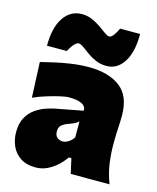

<svg xmlns="http://www.w3.org/2000/svg" viewBox="-130 -972 881 1077"><g transform="rotate(15 310.5 -433.0)"><path d="M180.2 16.1Q127 16.1 92.5 -6.6Q58.1 -29.3 41.3 -66.7Q24.4 -104 24.4 -147.5Q24.4 -198.7 43.2 -232.4Q62 -266.1 90.6 -286.1Q119.1 -306.2 149.9 -316.7Q180.7 -327.1 204.1 -331.5L359.9 -361.3Q362.8 -412.6 258.3 -412.6Q245.1 -412.6 211.2 -405Q177.2 -397.5 136 -384.8Q94.7 -372.1 60.1 -356.4L51.3 -561.5Q81.1 -568.8 125 -579.1Q168.9 -589.4 221.2 -597.2Q273.4 -605 327.1 -605Q440.9 -605 507.6 -554.4Q574.2 -503.9 574.2 -390.1Q574.2 -360.4 571.8 -318.8Q569.3 -277.3 569.3 -248V-216.3Q569.3 -168 576.7 -113.8Q584 -59.6 606.4 0H381.3L361.8 -86.4H346.7Q330.1 -61.5 304.7 -37.8Q279.3 -14.2 247.6 1Q215.8 16.1 180.2 16.1ZM290 -164.1Q305.7 -164.1 323 -175Q340.3 -186 352.5 -204.1V-297.4Q344.7 -289.6 333 -283Q321.3 -276.4 293.9 -267.1Q275.9 -261.2 260 -249Q244.1 -236.8 244.1 -210.9Q244.1 -186 258.5 -175Q272.9 -164.1 290 -164.1ZM417.5 -636.7Q382.8 -636.7 355 -648.7Q327.1 -660.6 305.4 -676.5Q283.7 -692.4 266.4 -705.1Q249 -717.8 235.4 -719.2Q220.2 -716.8 205.6 -698.2Q190.9 -679.7 181.6 -660.2H66.4Q66.4 -767.1 106 -824.7Q145.5 -882.3 210.9 -882.3Q242.7 -882.3 270.3 -870.4Q297.9 -858.4 320.6 -842.5Q343.3 -826.7 360.6 -814Q377.9 -801.3 389.6 -799.8Q403.8 -802.2 416.3 -820.3Q428.7 -838.4 438 -858.9H554.2Q554.2 -752 516.4 -694.3Q478.5 -636.7 417.5 -636.7Z"/></g></svg>

Font: Pinar DS1 Black
Style: Regular
Weight: 900
Designer: Amin Abedi
Version: Version 3.000